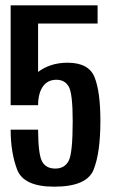

<svg xmlns="http://www.w3.org/2000/svg" viewBox="-20 -695 424 721"><path d="M68 -301Q70.5 -383 118.2 -421.2Q166 -459.5 233.5 -459.5Q313.5 -459.5 335.2 -404.8Q357 -350 357 -240.5Q357 -121.5 331.5 -57.8Q306 6 183.5 6Q68.5 6 44.2 -58.5Q20 -123 20 -208H123Q123.5 -115.5 138 -88.8Q152.5 -62 187.5 -62Q222 -62 237.5 -90.2Q253 -118.5 253 -240Q253 -344.5 238 -370Q223 -395.5 192 -395.5Q159.5 -395.5 141.5 -370.8Q123.5 -346 123 -300L68 -301ZM20 -675H346.5V-606.5H123V-300H20Z"/></svg>

Font: Anybody Narrow Medium
Style: Regular
Weight: 500
Width: 3
Designer: Tyler Finck
Foundry: Etcetera Type Company
Version: Version 1.000; ttfautohint (v1.8)